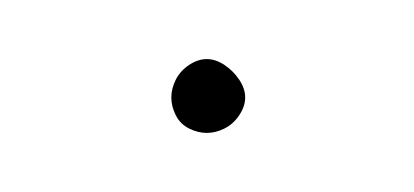

<svg xmlns="http://www.w3.org/2000/svg" viewBox="-20 -883 140 65"><path d="M38 -850Q38 -847 39.5 -844Q41 -841 44 -839.5Q47 -838 50 -838Q53 -838 56 -839.5Q59 -841 61 -844Q63 -847 63 -850Q63 -853 61 -856Q59 -859 56 -861Q53 -863 50 -863Q47 -863 44 -861Q41 -859 39.5 -856Q38 -853 38 -850Z"/></svg>

Font: Linefont Thin
Style: Regular
Weight: 100
Monospace: yes
Version: Version 3.002;gftools[0.9.33]